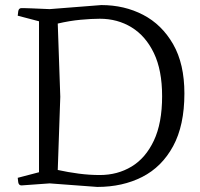

<svg xmlns="http://www.w3.org/2000/svg" viewBox="-20 -732 788 758"><path d="M364 6 176 -8 65 0Q54 0 52 -12.5Q50 -25 50 -30L134 -52V-648L50 -670Q50 -675 52 -687.5Q54 -700 65 -700Q65 -700 73 -700Q81 -700 105 -699Q129 -698 176 -696L380 -712Q471 -712 545 -673.5Q619 -635 663.5 -557.5Q708 -480 708 -363Q708 -237 663.5 -155Q619 -73 541.5 -33.5Q464 6 364 6ZM374 -41Q444 -41 499.5 -74.5Q555 -108 587.5 -177Q620 -246 620 -352Q620 -455 587.5 -522.5Q555 -590 499.5 -624Q444 -658 374 -658Q342 -658 298.5 -654Q255 -650 208 -639L218 -350L208 -61Q249 -52 291 -46.5Q333 -41 374 -41Z"/></svg>

Font: Mate
Style: Regular
Weight: 400
Designer: Eduardo Rodriguez Tunni
Foundry: Eduardo Rodriguez Tunni
Version: Version 1.003; ttfautohint (v1.8.4.7-5d5b);gftools[0.9.24]